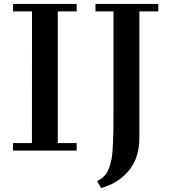

<svg xmlns="http://www.w3.org/2000/svg" viewBox="-20 -767 874 978"><path d="M46.4 -38.1H142.6L143.1 -709H46.4V-747.1H370.6V-709H274.4V-38.1H370.6V0H46.4ZM558.1 -186V-709H466.3V-747.1H786.1V-709H689.9V-65.9Q689.9 39.6 634.5 104Q579.1 168.5 494.6 190.9L474.6 155.3Q504.4 141.6 521.2 117.2Q538.1 92.8 548.1 43.2Q558.1 -6.3 558.1 -186Z"/></svg>

Font: Cantata One
Style: Regular
Weight: 400
Designer: Joana Maria Correia da Silva
Foundry: Joana Maria Correia da Silva
Version: Version 1.002